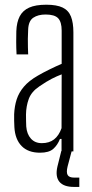

<svg xmlns="http://www.w3.org/2000/svg" viewBox="-20 -626 381 794"><path d="M145.5 5.5Q96.5 5.5 69.5 -22Q42.5 -49.5 39.5 -100Q39 -115 38.5 -126.8Q38 -138.5 38.5 -153.5Q40 -187 49 -215Q58 -243 78.8 -267.5Q99.5 -292 137 -313.5Q158.5 -326 185.5 -339.2Q212.5 -352.5 235 -362V-499.5Q235 -535 220.5 -550.5Q206 -566 168.5 -566Q137.5 -566 117.8 -552.8Q98 -539.5 96.5 -504.5Q95.5 -485.5 95.2 -466.2Q95 -447 95.5 -430.2Q96 -413.5 96.5 -401H48.5Q47 -429 47 -452.5Q47 -476 47.5 -497Q49 -534.5 61.5 -558.5Q74 -582.5 100.5 -594.5Q127 -606.5 171.5 -606.5Q214.5 -606.5 239 -594.8Q263.5 -583 273.5 -557.5Q283.5 -532 283.5 -492V0H234.5V-51.5H228Q218 -26 200.2 -10.2Q182.5 5.5 145.5 5.5ZM153 -34Q183.5 -34 203.5 -49.5Q223.5 -65 234.5 -96L235 -318.5Q215 -311 194 -300.2Q173 -289.5 143 -269Q110 -247 99 -217Q88 -187 87.5 -152.5Q87.5 -138.5 87.8 -125.8Q88 -113 88.5 -103Q91 -71.5 107.8 -52.8Q124.5 -34 153 -34ZM308 147H286Q243 147 225.5 125.5Q208 104 217.5 62.5L233.5 -1.5H276.5L259.5 62.5Q253.5 87 259.8 97.8Q266 108.5 287 108.5H308Z"/></svg>

Font: Big Shoulders Text Thin ExtraLight
Style: Regular
Weight: 250
Version: Version 2.002